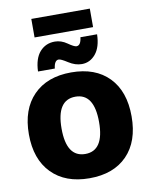

<svg xmlns="http://www.w3.org/2000/svg" viewBox="-109 -1126 952 1215"><g transform="rotate(-10 366.5 -518.5)"><path d="M554 -1047V-928H178V-1047ZM571 -879Q569 -797 533 -753.5Q497 -710 444 -710Q402 -710 360 -737Q318 -764 304 -764Q276 -764 270 -712H162Q165 -795 202.5 -837.5Q240 -880 299 -880Q340 -880 377.5 -853.5Q415 -827 430 -827Q458 -827 464 -879ZM124 -580Q212 -670 367 -670Q522 -670 609 -580.5Q696 -491 696 -330Q696 -169 609 -79.5Q522 10 367 10Q212 10 124 -80Q36 -170 36 -330Q36 -490 124 -580ZM367 -514Q246 -514 246 -330Q246 -146 367 -146Q487 -146 487 -330Q487 -514 367 -514Z"/></g></svg>

Font: Elaine Sans ExtraBold
Style: Regular
Weight: 800
Designer: Wei Huang
Foundry: Wei Huang
Version: Version 2.001;December 24, 2019;FontCreator 12.0.0.2547 64-b